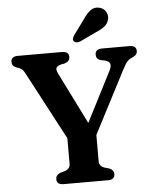

<svg xmlns="http://www.w3.org/2000/svg" viewBox="-60 -970 823 1020"><g transform="rotate(-5 351.0 -459.5)"><path d="M510.5 -29.5Q510.5 0 474.5 0H237.5Q201 0 201 -29.5Q201 -52 225.5 -61.5L249.5 -68.5Q278.5 -78 278.5 -104.5V-241.5L90.5 -596.5Q81.5 -614 75 -621.8Q68.5 -629.5 56 -634.5L41 -640Q18 -648.5 18 -670.5Q18 -700 54.5 -700H288.5Q326.5 -700 326.5 -670.5Q326.5 -646.5 298.5 -638L277.5 -634Q256.5 -627.5 253.2 -617.2Q250 -607 260 -586.5L396.5 -312.5L533.5 -580.5Q544 -601.5 540.5 -614.5Q537 -627.5 515 -634.5L488.5 -640Q467 -647.5 467 -670.5Q467 -700 503.5 -700H650Q686.5 -700 686.5 -670.5Q686.5 -650.5 664 -640.5L656.5 -637Q643 -631.5 632.8 -620.8Q622.5 -610 604 -574L433.5 -245V-104.5Q433.5 -78 462 -68.5L486.5 -61.5Q510.5 -52 510.5 -29.5ZM420 -862Q439.5 -891.5 460.2 -907.5Q481 -923.5 508.5 -917Q532.5 -911 543.2 -891.5Q554 -872 549 -852Q543.5 -829.5 526.8 -815.8Q510 -802 481 -790L389.5 -746.5Q381 -743.5 372 -744.2Q363 -745 357.5 -751Q352 -758 354.2 -765.8Q356.5 -773.5 361.5 -782Z"/></g></svg>

Font: Fraunces 9pt S050 SemiBold
Style: Regular
Weight: 600
Version: Version 1.000; ttfautohint (v1.8.3)